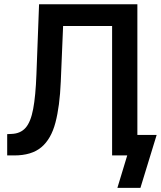

<svg xmlns="http://www.w3.org/2000/svg" viewBox="-20 -748 774 924"><path d="M14.6 0V-102.5L35.6 -103.5Q78.6 -105 103.3 -133.1Q127.9 -161.1 139.6 -223.4Q151.4 -285.6 155.3 -389.6L168 -727.5H641.1V0H519.5V-623H283.7L272.5 -355Q267.6 -236.8 246.8 -158Q226.1 -79.1 179.2 -39.6Q132.3 0 48.3 0ZM544.9 156.2 592.3 0H556.6V-98.6H733.9L655.8 156.2Z"/></svg>

Font: Inter Cardless Tabular Medium
Style: Regular
Weight: 500
Designer: Rasmus Andersson
Foundry: rsms
Version: Version 4.000;git-4fc901f